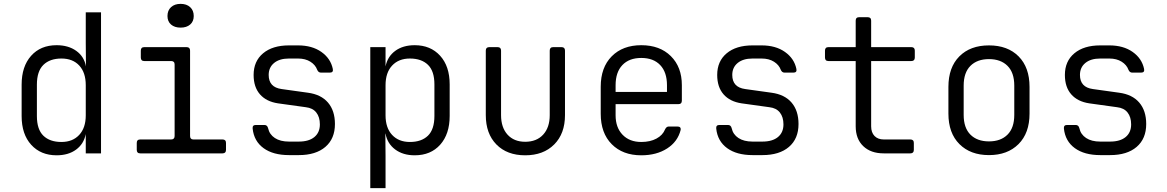

<svg xmlns="http://www.w3.org/2000/svg" viewBox="-20 -794 6040 994"><path d="M273 10Q191 10 141.5 -44.5Q92 -99 92 -193V-356Q92 -450 141 -505Q190 -560 273 -560Q334 -560 375 -530.5Q416 -501 425 -450L424 -573V-730H503V0H424V-100Q414 -49 374 -19.5Q334 10 273 10ZM298 -59Q356 -59 390 -95.5Q424 -132 424 -197V-353Q424 -418 390.5 -454.5Q357 -491 298 -491Q238 -491 204.5 -458Q171 -425 171 -356V-193Q171 -124 204.5 -91.5Q238 -59 298 -59Z M706 0Q688 0 688 -18V-54Q688 -72 706 -72H866Q884 -72 884 -90V-460Q884 -478 866 -478H727Q709 -478 709 -496V-532Q709 -550 727 -550H946Q964 -550 964 -532V-90Q964 -72 981 -72H1132Q1150 -72 1150 -54V-18Q1150 0 1132 0ZM915 -651Q884 -651 865.5 -667Q847 -683 847 -711Q847 -740 865.5 -757Q884 -774 915 -774Q946 -774 964.5 -757Q983 -740 983 -711Q983 -683 964.5 -667Q946 -651 915 -651Z M1476 9Q1394 9 1344.5 -27Q1295 -63 1288 -128Q1286 -147 1304 -147H1349Q1364 -147 1368 -130Q1375 -98 1403 -79.5Q1431 -61 1476 -61H1527Q1579 -61 1607.5 -84.5Q1636 -108 1636 -150Q1636 -188 1617.5 -211.5Q1599 -235 1563 -239L1419 -259Q1359 -268 1326 -305.5Q1293 -343 1293 -406Q1293 -477 1342 -518Q1391 -559 1476 -559H1523Q1596 -559 1644 -525Q1692 -491 1703 -437Q1707 -418 1687 -418H1642Q1628 -418 1622 -433Q1613 -458 1587 -474.5Q1561 -491 1523 -491H1476Q1427 -491 1399 -468Q1371 -445 1371 -406Q1371 -342 1438 -333L1574 -314Q1642 -305 1678 -263Q1714 -221 1714 -152Q1714 -76 1664.5 -33.5Q1615 9 1527 9Z M1897 180V-550H1976V-450Q1986 -501 2026 -530.5Q2066 -560 2127 -560Q2209 -560 2258.5 -505.5Q2308 -451 2308 -357V-194Q2308 -100 2259 -45Q2210 10 2127 10Q2066 10 2025.5 -20.5Q1985 -51 1976 -102H1975L1976 15V180ZM2102 -59Q2162 -59 2195.5 -91.5Q2229 -124 2229 -194V-357Q2229 -426 2195.5 -458.5Q2162 -491 2102 -491Q2044 -491 2010 -454.5Q1976 -418 1976 -353V-197Q1976 -132 2010 -95.5Q2044 -59 2102 -59Z M2699 10Q2605 10 2550 -46Q2495 -102 2495 -198V-532Q2495 -550 2513 -550H2556Q2574 -550 2574 -532V-198Q2574 -134 2607.5 -97Q2641 -60 2699 -60Q2758 -60 2792 -97Q2826 -134 2826 -198V-532Q2826 -550 2844 -550H2887Q2905 -550 2905 -532V-198Q2905 -102 2849 -46Q2793 10 2699 10Z M3300 10Q3204 10 3147 -47.5Q3090 -105 3090 -205V-345Q3090 -445 3147 -502.5Q3204 -560 3300 -560Q3396 -560 3453 -503.5Q3510 -447 3510 -353V-273Q3510 -255 3493 -255H3167V-197Q3167 -134 3203 -96.5Q3239 -59 3300 -59Q3346 -59 3378.5 -76.5Q3411 -94 3423 -124Q3430 -139 3442 -139H3487Q3506 -139 3504 -122Q3489 -61 3434 -25.5Q3379 10 3300 10ZM3167 -318H3433V-353Q3433 -420 3398 -457Q3363 -494 3300 -494Q3237 -494 3202 -457Q3167 -420 3167 -353Z M3876 9Q3794 9 3744.5 -27Q3695 -63 3688 -128Q3686 -147 3704 -147H3749Q3764 -147 3768 -130Q3775 -98 3803 -79.5Q3831 -61 3876 -61H3927Q3979 -61 4007.5 -84.5Q4036 -108 4036 -150Q4036 -188 4017.5 -211.5Q3999 -235 3963 -239L3819 -259Q3759 -268 3726 -305.5Q3693 -343 3693 -406Q3693 -477 3742 -518Q3791 -559 3876 -559H3923Q3996 -559 4044 -525Q4092 -491 4103 -437Q4107 -418 4087 -418H4042Q4028 -418 4022 -433Q4013 -458 3987 -474.5Q3961 -491 3923 -491H3876Q3827 -491 3799 -468Q3771 -445 3771 -406Q3771 -342 3838 -333L3974 -314Q4042 -305 4078 -263Q4114 -221 4114 -152Q4114 -76 4064.5 -33.5Q4015 9 3927 9Z M4555 0Q4488 0 4449 -37.5Q4410 -75 4410 -140V-478H4269Q4251 -478 4251 -496V-532Q4251 -550 4269 -550H4410V-687Q4410 -705 4428 -705H4472Q4490 -705 4490 -687V-550H4698Q4716 -550 4716 -532V-496Q4716 -478 4698 -478H4490V-140Q4490 -108 4507.5 -90Q4525 -72 4555 -72H4693Q4711 -72 4711 -54V-18Q4711 0 4693 0Z M5100 9Q5004 9 4947 -48Q4890 -105 4890 -206V-344Q4890 -445 4946.5 -502Q5003 -559 5100 -559Q5197 -559 5253.5 -502Q5310 -445 5310 -344V-206Q5310 -105 5253 -48Q5196 9 5100 9ZM5100 -62Q5161 -62 5196 -97Q5231 -132 5231 -199V-351Q5231 -418 5196 -453Q5161 -488 5100 -488Q5039 -488 5004 -453Q4969 -418 4969 -351V-199Q4969 -132 5004 -97Q5039 -62 5100 -62Z M5676 9Q5594 9 5544.5 -27Q5495 -63 5488 -128Q5486 -147 5504 -147H5549Q5564 -147 5568 -130Q5575 -98 5603 -79.5Q5631 -61 5676 -61H5727Q5779 -61 5807.5 -84.5Q5836 -108 5836 -150Q5836 -188 5817.5 -211.5Q5799 -235 5763 -239L5619 -259Q5559 -268 5526 -305.5Q5493 -343 5493 -406Q5493 -477 5542 -518Q5591 -559 5676 -559H5723Q5796 -559 5844 -525Q5892 -491 5903 -437Q5907 -418 5887 -418H5842Q5828 -418 5822 -433Q5813 -458 5787 -474.5Q5761 -491 5723 -491H5676Q5627 -491 5599 -468Q5571 -445 5571 -406Q5571 -342 5638 -333L5774 -314Q5842 -305 5878 -263Q5914 -221 5914 -152Q5914 -76 5864.5 -33.5Q5815 9 5727 9Z"/></svg>

Font: Pitagon Sans Mono Light
Style: Regular
Weight: 300
Monospace: yes
Designer: Travis Tran
Foundry: Pitagon
Version: Version 1.001; ttfautohint (v1.8.4.7-5d5b);gftools[0.9.26]